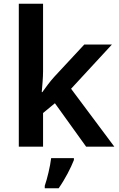

<svg xmlns="http://www.w3.org/2000/svg" viewBox="-20 -780 631 1021"><path d="M209 -401V-760H80V0H209V-179L272 -231L438 0H588L358 -308L575 -543H428L269 -372C247 -348 222 -314 205 -290H202C205 -326 209 -367 209 -401ZM373 71V61H252C247 104 231 171 218 208V221H292C327 171 357 112 373 71Z"/></svg>

Font: Noto Sans Thaana SemiBold
Style: Regular
Weight: 600
Designer: David Williams
Foundry: Google Inc.
Version: Version 3.001